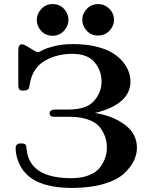

<svg xmlns="http://www.w3.org/2000/svg" viewBox="-20 -914 743 945"><path d="M57 -185Q57 -208 82 -208Q93 -208 98.5 -206.5Q104 -205 106.5 -200.5Q109 -196 109.5 -191Q110 -186 111.5 -175Q113 -164 115 -155Q144 -37 331 -37Q382 -37 419 -52Q456 -67 473.5 -91.5Q491 -116 498.5 -139.5Q506 -163 506 -188Q506 -213 499 -236Q492 -259 474.5 -284Q457 -309 418 -324Q379 -339 324 -339H253Q243 -339 238 -339.5Q233 -340 228.5 -344.5Q224 -349 224 -357Q224 -375 256 -375H319Q406 -375 443 -417.5Q480 -460 480 -513Q480 -565 446 -607Q412 -649 335 -649Q264 -649 206 -618Q148 -587 130 -518Q128 -509 125.5 -494.5Q123 -480 121 -477.5Q119 -475 113 -471.5Q107 -468 95 -468Q79 -468 74.5 -474.5Q70 -481 70 -495V-666Q70 -696 88 -696Q99 -696 129 -676.5Q159 -657 168 -657Q171 -657 189.5 -667Q208 -677 247.5 -687Q287 -697 341 -697Q403 -697 452.5 -685Q502 -673 533 -654Q564 -635 584.5 -610Q605 -585 613.5 -561Q622 -537 622 -513Q622 -401 448 -358Q539 -343 596.5 -298.5Q654 -254 654 -187Q654 -154 638.5 -122Q623 -90 589.5 -59Q556 -28 490 -8.5Q424 11 334 11Q178 11 110 -57Q84 -83 70.5 -118Q57 -153 57 -185ZM161 -816Q161 -846 183.5 -870Q206 -894 239 -894Q273 -894 295 -870.5Q317 -847 317 -816Q317 -786 294.5 -762Q272 -738 239 -738Q205 -738 183 -761.5Q161 -785 161 -816ZM385 -817Q385 -847 407.5 -870.5Q430 -894 463 -894Q494 -894 517.5 -871.5Q541 -849 541 -816Q541 -786 518.5 -762.5Q496 -739 463 -739Q429 -739 407 -762.5Q385 -786 385 -817Z"/></svg>

Font: CMU Serif
Style: Bold
Weight: 700
Version: Version 0.7.0